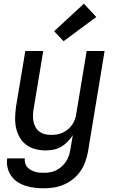

<svg xmlns="http://www.w3.org/2000/svg" viewBox="-20 -806 640 1039"><path d="M218 213Q192 213 167 210Q142 207 118.5 199.5Q95 192 74.5 178.5Q54 165 40.5 145.5Q27 126 21 101.5Q15 77 19 51H114Q113 64 116 76.5Q119 89 127 98Q135 107 145.5 113Q156 119 168 123Q180 127 192.5 128Q205 129 218 129Q235 129 252 126Q269 123 285 115Q301 107 314.5 94.5Q328 82 338 67Q348 52 353 35.5Q358 19 361 2L374 -75Q362 -56 346 -39.5Q330 -23 310.5 -11.5Q291 0 269 4Q247 8 226 8Q198 8 170 0.5Q142 -7 120.5 -23.5Q99 -40 85.5 -64.5Q72 -89 66.5 -116Q61 -143 62 -172.5Q63 -202 67 -231L117 -530H214L162 -217Q159 -200 158.5 -182.5Q158 -165 161 -149Q164 -133 172 -118.5Q180 -104 193 -94Q206 -84 222.5 -80Q239 -76 256 -76Q272 -76 288 -78.5Q304 -81 319 -88Q334 -95 347.5 -106Q361 -117 370.5 -131Q380 -145 385.5 -160.5Q391 -176 393 -192L449 -530H546L456 16Q451 43 441.5 69.5Q432 96 415.5 120Q399 144 376 162.5Q353 181 326.5 192.5Q300 204 272.5 208.5Q245 213 218 213ZM324 -583 273 -637 434 -786 501 -714Z"/></svg>

Font: Iosevka Curly Medium Extended
Style: Italic
Weight: 500
Width: 7
Italic angle: -9°
Monospace: yes
Designer: Belleve Invis
Foundry: Belleve Invis
Version: Version 11.1.0; ttfautohint (v1.8.3)